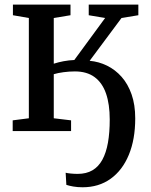

<svg xmlns="http://www.w3.org/2000/svg" viewBox="-20 -568 656 832"><path d="M338 243.5Q315.5 243.5 297.2 240.2Q279 237 267.5 233L264.5 180.5Q271.5 182.5 286.8 184Q302 185.5 316.5 185.5Q354 185.5 380.5 170Q407 154.5 423.5 124.2Q440 94 447.8 50.2Q455.5 6.5 455.5 -50Q455.5 -116 439.5 -162.5Q423.5 -209 390 -233.8Q356.5 -258.5 304.5 -258.5Q280 -258.5 255.5 -255.2Q231 -252 213 -246.5V-55.5L288 -46.5V0H35V-46.5L105 -55.5V-490L36 -502V-548H285.5V-502L213 -490V-292Q233 -298.5 256 -302.8Q279 -307 302 -308L435.5 -490L364.5 -502V-548H579.5V-502L506.5 -490L368.5 -304.5Q408 -301 443.8 -283.5Q479.5 -266 507 -235Q534.5 -204 550.2 -159Q566 -114 566 -55Q566 36 538.2 103Q510.5 170 459.2 206.8Q408 243.5 338 243.5Z"/></svg>

Font: Merriweather 36pt Medium
Style: Regular
Weight: 500
Version: Version 2.100